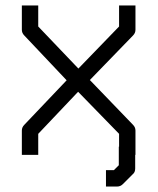

<svg xmlns="http://www.w3.org/2000/svg" viewBox="-20 -617 580 703"><path d="M266 -281 120 -127V-50H60V-139Q60 -151 69 -160L224 -323L69 -487Q60 -496 60 -508V-597H120V-520L267 -366L416 -520V-597H476V-508Q476 -496 467 -487L309 -324L467 -160Q476 -151 476 -139V-50H475V0Q475 14 466 21L430 57Q421 66 409 66H368V36V6H397L415 -12V-80H416V-127Z"/></svg>

Font: ibm3270
Style: Regular
Weight: 400
Monospace: yes
Version: Version 2.0.3